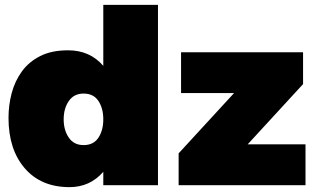

<svg xmlns="http://www.w3.org/2000/svg" viewBox="-20 -762 1298 790"><path d="M266 8Q149 8 82 -69.5Q15 -147 15 -277Q15 -329 28 -378.5Q41 -428 69.8 -467.8Q98.5 -507.5 145.2 -531.2Q192 -555 260 -555Q350 -555 405 -491V-742H630V0H405V-55Q350 8 266 8ZM324 -165Q365 -165 385 -195.5Q405 -226 405 -271Q405 -316 385 -346.5Q365 -377 324 -377Q284 -377 263 -346.2Q242 -315.5 242 -271Q242 -226.5 263 -195.8Q284 -165 324 -165ZM1237 0H715V-131L943 -379H725V-547H1227V-416L999 -168H1237Z"/></svg>

Font: Argentum Novus Black
Style: Regular
Weight: 900
Designer: Julieta Ulanovsky (font) & Cristiano Sobral (main changes)
Foundry: Julieta Ulanovsky (font) & Cristiano Sobral (main changes)
Version: Version 3.00;November 27, 2020;FontCreator 13.0.0.2655 64-bi